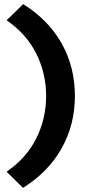

<svg xmlns="http://www.w3.org/2000/svg" viewBox="-20 -722 422 928"><path d="M91 186 12 108Q108 42 155.5 -53.5Q203 -149 203 -258Q203 -367 155.5 -462.5Q108 -558 12 -624L92 -702Q214 -626 278 -512Q342 -398 342 -258Q342 -119 277.5 -4.5Q213 110 91 186Z"/></svg>

Font: Lexend Deca SemiBold
Style: Regular
Weight: 600
Designer: Bonnie Shaver-Troup, Thomas Jockin
Foundry: Lexend
Version: Version 1.008; ttfautohint (v1.8.4.7-5d5b)